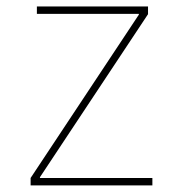

<svg xmlns="http://www.w3.org/2000/svg" viewBox="-20 -562 555 582"><path d="M72.8 0V-22.5L400.9 -517.6V-520H91.8V-542.5H428.7V-519L101.1 -24.9V-22.5H441.9V0Z"/></svg>

Font: Inter 16pt Thin
Style: Regular
Weight: 250
Version: Version 4.001;git-66647c0bb